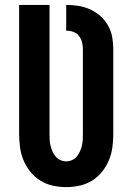

<svg xmlns="http://www.w3.org/2000/svg" viewBox="-20 -755 540 783"><path d="M250 8Q222 8 195 2Q168 -4 144.5 -18.5Q121 -33 103.5 -55Q86 -77 75.5 -102.5Q65 -128 61.5 -155.5Q58 -183 58 -210V-735H182V-210Q182 -198 182.5 -185.5Q183 -173 186 -161Q189 -149 194 -137.5Q199 -126 207 -116.5Q215 -107 226.5 -102Q238 -97 250 -97Q262 -97 273.5 -102Q285 -107 293 -116.5Q301 -126 306 -137.5Q311 -149 314 -161Q317 -173 317.5 -185.5Q318 -198 318 -210V-554Q318 -569 314.5 -583Q311 -597 302 -608.5Q293 -620 279 -625Q265 -630 250 -630V-735Q275 -735 300 -731Q325 -727 348 -716.5Q371 -706 389.5 -689.5Q408 -673 420.5 -651Q433 -629 437.5 -604Q442 -579 442 -554V-210Q442 -183 438.5 -155.5Q435 -128 424.5 -102.5Q414 -77 396.5 -55Q379 -33 355.5 -18.5Q332 -4 305 2Q278 8 250 8Z"/></svg>

Font: Iosevka SS04 Extrabold
Style: Regular
Weight: 800
Monospace: yes
Designer: Belleve Invis
Foundry: Belleve Invis
Version: Version 19.0.0; ttfautohint (v1.8.4)